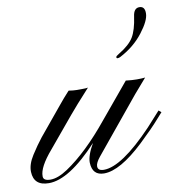

<svg xmlns="http://www.w3.org/2000/svg" viewBox="-151 -662 676 728"><g transform="rotate(-10 187.0 -298.0)"><path d="M54.2 -36.1Q135.3 -90.3 223.1 -198.2L334 -331.5Q357.4 -328.6 376.5 -328.6Q395.5 -328.6 408.2 -330.1L360.4 -274.9L187.5 -64.5Q170.4 -43.5 170.4 -30.3Q170.4 -12.7 193.8 -12.7Q262.7 -12.7 385.3 -141.6L436.5 -198.2L446.3 -189.9L427.2 -168.5Q413.1 -152.3 392.6 -131.3L347.2 -86.9Q253.9 1 192.4 1Q147.5 1 145.5 -47.9Q144.5 -75.2 170.4 -120.1Q58.1 1 -20 1Q-78.1 1 -80.1 -52.7Q-81.1 -81.5 -59.6 -115.2Q-38.1 -148.9 -17.6 -174.8L70.3 -281.2Q90.8 -306.6 113.8 -331.5Q132.8 -328.6 144.5 -328.6H161.1Q182.1 -328.6 188 -330.1Q130.9 -267.6 107.9 -239.7L10.7 -123Q-40.5 -63.5 -39.6 -28.8Q-40 -11.2 -11.7 -11.2Q16.6 -11.2 54.2 -36.1ZM453.6 -569.3Q453.6 -542 418.9 -497.1Q384.3 -452.1 329.1 -423.3Q323.7 -420.4 318.8 -420.4Q314 -420.4 314 -424.3Q314 -427.7 316.9 -429.7Q319.8 -431.6 326.2 -436Q367.7 -460.9 383.8 -487.3Q399.9 -513.7 407.2 -565.4Q411.1 -596.7 432.6 -596.7Q454.1 -596.7 453.6 -569.3Z"/></g></svg>

Font: PinyonScript
Style: Regular
Weight: 400
Designer: Nicole Fally
Foundry: Nicole Fally
Version: Version 1.005